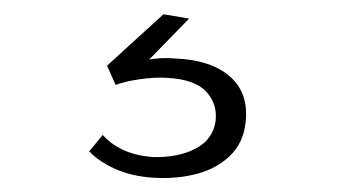

<svg xmlns="http://www.w3.org/2000/svg" viewBox="-20 -24 494 269"><path d="M124 165Q134 177 151.5 185.5Q169 194 194 196Q229 197 253.5 184.5Q278 172 282 146Q285 122 269 104.5Q253 87 213 85Q197 84 176 87Q155 90 142 95L130 68L209 -4L245 2L167 82L151 69Q163 64 184.5 60Q206 56 226 58Q276 60 302.5 83.5Q329 107 324 148Q321 176 302.5 194Q284 212 256 219.5Q228 227 195 225Q164 223 141 212.5Q118 202 105 188Z"/></svg>

Font: Josefin Sans Thin Light
Style: Italic
Weight: 300
Italic angle: -7°
Version: Version 2.000